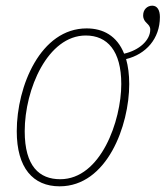

<svg xmlns="http://www.w3.org/2000/svg" viewBox="-20 -646 583 676"><path d="M190 10C357 10 435 -204 435 -350C435 -384 431 -413 424 -438C494 -455 543 -510 543 -586C543 -610 534 -626 516 -626C499 -626 484 -613 484 -592C484 -564 509 -564 509 -542C509 -504 470 -469 417 -457C392 -520 343 -546 285 -546C123 -546 39 -343 39 -184C39 -55 96 10 190 10ZM192 -15C119 -15 67 -60 67 -184C67 -332 148 -521 282 -521C358 -521 407 -467 407 -350C407 -221 335 -15 192 -15Z"/></svg>

Font: Noto Serif SemiCondensed Thin
Style: Italic
Weight: 100
Width: 4
Italic angle: -12°
Designer: Monotype Design Team
Foundry: Monotype Imaging Inc.
Version: Version 2.013